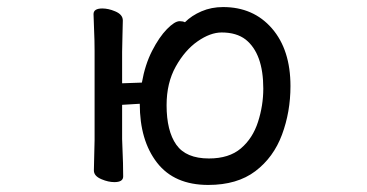

<svg xmlns="http://www.w3.org/2000/svg" viewBox="-20 -506 1040 544"><path d="M489 -446Q498 -446 504 -443Q523 -462 551 -474Q579 -486 612 -486Q698 -486 750.5 -425.5Q803 -365 803 -262Q803 -189 779 -124.5Q755 -60 703.5 -21Q652 18 570 18Q474 18 425 -45Q376 -108 376 -212L326 -209V-112Q326 -106 327 -85Q329 -43 329 -6Q329 10 304 10Q287 10 268 2Q246 -7 246 -23Q246 -32 247 -67Q248 -102 248 -109V-362Q248 -391 246.5 -423.5Q245 -456 245 -466Q245 -482 270 -482Q287 -482 306 -474Q328 -465 328 -448Q328 -441 327 -406Q326 -371 326 -359V-270L382 -272Q391 -323 411 -362Q431 -401 453 -423.5Q475 -446 489 -446ZM572 -57Q629 -57 662.5 -85.5Q696 -114 711 -160.5Q726 -207 726 -255Q726 -354 676 -394Q650 -414 608 -414Q576 -414 540 -389Q504 -364 478 -317.5Q452 -271 452 -208Q452 -135 479.5 -96Q507 -57 572 -57Z"/></svg>

Font: Moon Stars Kai
Style: Bold
Weight: 700
Designer: GuiWonder
Version: Version 1.101